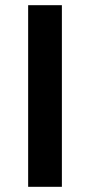

<svg xmlns="http://www.w3.org/2000/svg" viewBox="-20 -720 346 740"><path d="M88.5 0V-700H218.5V0Z"/></svg>

Font: Geologica EX Med
Style: Regular
Weight: 500
Designer: Sindre Bremnes, Frode Helland
Foundry: Monokrom Skriftforlag AS
Version: Version 1.010;gftools[0.9.28]